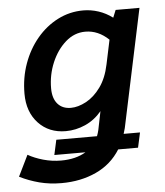

<svg xmlns="http://www.w3.org/2000/svg" viewBox="-71 -575 703 818"><g transform="rotate(-5 280.5 -166.5)"><path d="M-19 153 25 63Q53 79 90 89.5Q127 100 166 100Q229 100 272 74H139L153 10H327Q332 -3 335 -16L351 -95Q321 -59 280.5 -41Q240 -23 197 -23Q125 -23 80 -71Q35 -119 35 -197Q35 -265 56.5 -325Q78 -385 116.5 -431Q155 -477 206 -503Q257 -529 315 -529Q348 -529 380 -518.5Q412 -508 440 -487L453 -519H555L448 -14Q445 -3 441 10H511L497 74H412Q374 135 308 165.5Q242 196 160 196Q109 196 65 184.5Q21 173 -19 153ZM150 -210Q150 -167 170.5 -143.5Q191 -120 227 -120Q258 -120 292.5 -138.5Q327 -157 354.5 -195Q382 -233 394 -291L416 -395Q371 -438 316 -438Q269 -438 231.5 -405Q194 -372 172 -320Q150 -268 150 -210Z"/></g></svg>

Font: Radio Canada Medium
Style: Italic
Weight: 500
Italic angle: -12°
Designer: Charles Daoud, Etienne Aubert Bonn, Alexandre Saumier Demers, Jacques Le Bailly
Foundry: Radio-Canada
Version: Version 2.104; ttfautohint (v1.8.4.7-5d5b);gftools[0.9.28.de